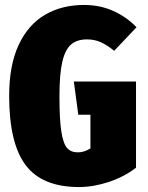

<svg xmlns="http://www.w3.org/2000/svg" viewBox="-20 -736 596 775"><path d="M531 -626 441 -531Q411 -555 386 -566Q361 -577 331 -577Q291 -577 267 -556.5Q243 -536 231.5 -486.5Q220 -437 220 -348Q220 -254 227.5 -205.5Q235 -157 250.5 -139Q266 -121 294 -121Q320 -121 345 -137V-273H296L278 -407H529V-59Q481 -22 419 -1.5Q357 19 299 19Q150 19 83.5 -69.5Q17 -158 17 -349Q17 -473 55.5 -555Q94 -637 162 -676.5Q230 -716 319 -716Q384 -716 438 -691.5Q492 -667 531 -626Z"/></svg>

Font: Fira Sans Extra Condensed Black
Style: Regular
Weight: 900
Width: 1
Designer: Carrois Corporate & Edenspiekermann AG
Foundry: Carrois Corporate GbR & Edenspiekermann AG
Version: Version 4.203